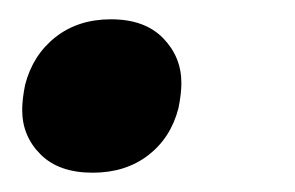

<svg xmlns="http://www.w3.org/2000/svg" viewBox="-20 -167 306 199"><path d="M76 12Q41 12 22 -7Q3 -26 3 -53Q3 -64 6 -79Q14 -110 37.5 -128.5Q61 -147 95 -147Q130 -147 149 -127.5Q168 -108 168 -81Q168 -70 165 -55Q157 -24 133.5 -6Q110 12 76 12Z"/></svg>

Font: IBM Plex Serif SmBld
Style: Italic
Weight: 600
Italic angle: -14°
Designer: Mike Abbink, Paul van der Laan, Pieter van Rosmalen
Foundry: Bold Monday
Version: Version 3.001